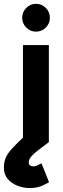

<svg xmlns="http://www.w3.org/2000/svg" viewBox="-66 -732 324 989"><path d="M185.7 -500V0Q156.3 22.3 133 39.8Q109.7 57.3 96 73Q82.3 88.7 82.3 104Q82.3 114.7 88.8 119.8Q95.3 125 105.7 125Q111.3 125 118.3 123Q125.3 121 133 116.7L147.7 109.3L186.7 206.7L161.3 220Q129.7 236.7 87.3 236.7Q54.7 236.7 24.2 224.8Q-6.3 213 -26.2 189.7Q-46 166.3 -46 132Q-46 104.3 -37.3 82.7Q-28.7 61 -7.2 36.8Q14.3 12.7 52.3 -23V-500ZM119.7 -569Q90.3 -569 69.3 -590Q48.3 -611 48.3 -641Q48.3 -670.3 69.3 -691.3Q90.3 -712.3 119.7 -712.3Q149 -712.3 170 -691.3Q191 -670.3 191 -641Q191 -611 170 -590Q149 -569 119.7 -569Z"/></svg>

Font: Nata Sans
Style: Regular
Weight: 400
Designer: Daniel Uzquiano Cruz
Version: Version 1.001